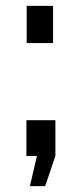

<svg xmlns="http://www.w3.org/2000/svg" viewBox="-20 -538 279 655"><path d="M71 -391V-518H161V-391ZM82 97 106 -6H70V-128H169V-6L134 97Z"/></svg>

Font: Raleway-v4020 SemiBold
Style: Regular
Weight: 600
Designer: Matt McInerney, Pablo Impallari, Rodrigo Fuenzalida
Foundry: Matt McInerney, Pablo Impallari, Rodrigo Fuenzalida
Version: Version 4.020;PS 004.020;hotconv 1.0.88;makeotf.lib2.5.64775